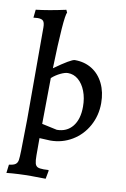

<svg xmlns="http://www.w3.org/2000/svg" viewBox="-104 -802 720 1099"><g transform="rotate(10 255.5 -252.5)"><path d="M20 188Q47 185 58 176.5Q69 168 71.5 152Q74 136 75 97L78 -86V-619Q78 -646 69.5 -656.5Q61 -667 37 -667Q32 -667 12 -665L17 -712Q89 -720 190 -742L197 -726Q189 -716 182.5 -629.5Q176 -543 172 -399Q267 -467 288 -467Q345 -467 388 -440Q431 -413 455 -363.5Q479 -314 479 -250Q479 -178 446 -118Q413 -58 355.5 -23.5Q298 11 229 11L166 8V108Q166 139 170 154Q174 169 185 174.5Q196 180 221 180Q238 180 248 179L250 183L241 231Q214 230 158 230Q81 230 14 237ZM380 -212Q380 -262 364.5 -302Q349 -342 322.5 -364.5Q296 -387 262 -387Q245 -387 219 -374.5Q193 -362 170 -342L167 -75L255 -56Q313 -56 346.5 -97.5Q380 -139 380 -212Z"/></g></svg>

Font: Alegreya Medium
Style: Regular
Weight: 500
Designer: Juan Pablo del Peral
Foundry: Huerta Tipografica
Version: Version 2.007; ttfautohint (v1.6)